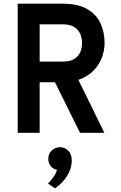

<svg xmlns="http://www.w3.org/2000/svg" viewBox="-20 -720 656 1041"><path d="M76 0V-700H318Q404.5 -700 454.5 -670Q504.5 -640 525.8 -591.5Q547 -543 547 -488Q547 -449 534 -412.2Q521 -375.5 495 -345.8Q469 -316 429.8 -297Q390.5 -278 338 -274H195V0ZM414 0 271 -288 398 -301 546 0ZM195 -386H320Q360 -386 383 -400.5Q406 -415 415.5 -438Q425 -461 425 -487Q425 -510.5 416 -533.8Q407 -557 384.2 -572.5Q361.5 -588 320 -588H195ZM278 301 240 275Q250.5 266 266.8 244.2Q283 222.5 289 201Q268 196.5 255 180.8Q242 165 242 141Q242 112.5 261.2 95.2Q280.5 78 305 78Q330.5 78 349.8 96.8Q369 115.5 369 150Q369 195 342.2 236Q315.5 277 278 301Z"/></svg>

Font: Overpass Mono Light
Style: Regular
Weight: 300
Monospace: yes
Designer: Delve Withrington, Dave Bailey
Foundry: Delve Fonts LLC
Version: Version 4.000